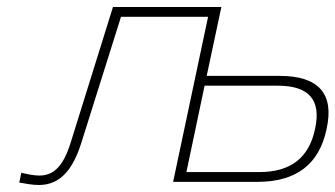

<svg xmlns="http://www.w3.org/2000/svg" viewBox="-20 -520 959 549"><path d="M213 -113 326 -472H575L475 0H716C827 0 893 -50 914 -152C936 -252 891 -303 780 -303H571L613 -500H303L182 -112C160 -41 131 -18 92 -18C77 -18 58 -22 41 -26L35 2C51 5 74 9 91 9C151 9 188 -33 213 -113ZM513 -28 565 -275H774C863 -275 899 -235 881 -152C864 -69 811 -28 722 -28Z"/></svg>

Font: LT Wave Text Thin Italic
Style: Regular
Weight: 100
Designer: Daniel Lyons
Version: Version 2.5 (Glyphs App)